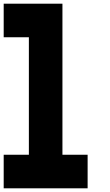

<svg xmlns="http://www.w3.org/2000/svg" viewBox="-20 -820 594 1040"><path d="M318.2 18.2V-800H0V-618.2H136.4V18.2H0V200H454.6V18.2Z"/></svg>

Font: Kubos
Style: Light
Weight: 300
Version: Version 001.000